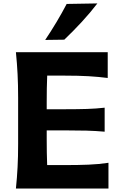

<svg xmlns="http://www.w3.org/2000/svg" viewBox="-20 -1091 703 1111"><path d="M72.1 0H607.6V-149Q552.4 -140.6 492.4 -138.2Q432.3 -135.8 365.4 -135.8H252.9Q251.5 -171.5 250.9 -207.6Q250.3 -243.6 250.3 -284.5V-336.5H357.4Q428.5 -336.5 481.1 -335.1Q533.7 -333.6 585.6 -329V-467.9Q536.3 -462.3 483.6 -460.6Q430.9 -458.9 357.9 -458.9H250.3V-498.4Q250.3 -541.4 250.9 -578.8Q251.5 -616.2 253.1 -653.4H353.6Q433.8 -653.4 492.7 -650Q551.7 -646.5 603.3 -639.8V-788.8H72.1Q78.6 -723.6 81.7 -662.4Q84.9 -601.3 84.9 -525.1V-257.9Q84.9 -183.8 81.7 -123.8Q78.6 -63.9 72.1 0ZM241.5 -859.9 352 -861.4Q404.8 -911.9 453.5 -964.6Q502.1 -1017.2 543.4 -1071.2L365.8 -1068.2Q338.6 -1016.1 307.5 -964.1Q276.4 -912 241.5 -859.9Z"/></svg>

Font: Pinar-VF
Style: Regular
Weight: 300
Designer: Amin Abedi
Version: Version 3.0